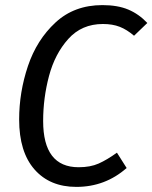

<svg xmlns="http://www.w3.org/2000/svg" viewBox="-20 -720 597 752"><path d="M557 -630 505 -580Q477 -604 449 -615Q421 -626 383 -626Q300 -626 247.5 -567.5Q195 -509 172 -422.5Q149 -336 149 -246Q149 -65 288 -65Q334 -65 366.5 -79.5Q399 -94 438 -122L476 -62Q392 12 279 12Q175 12 115 -56.5Q55 -125 55 -252Q55 -359 89.5 -461.5Q124 -564 197.5 -632Q271 -700 381 -700Q441 -700 482.5 -682.5Q524 -665 557 -630Z"/></svg>

Font: Fira Sans Condensed
Style: Italic
Weight: 400
Width: 3
Italic angle: -8°
Designer: bBox Type GmbH & Carrois Corporate GbR & Edenspiekermann AG
Foundry: bBox Type GmbH & Carrois Corporate GbR & Edenspiekermann AG
Version: Version 4.301